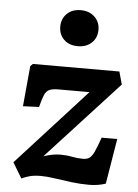

<svg xmlns="http://www.w3.org/2000/svg" viewBox="-55 -817 628 871"><g transform="rotate(5 259.0 -381.0)"><path d="M82 -512H476L492 -454L166 -99Q208 -113 242 -113Q271 -113 295.5 -108Q320 -103 347 -103Q363 -103 374.5 -110.5Q386 -118 396.5 -140.5Q407 -163 422 -206H493L459 0Q424 12 383.5 12Q343 12 303 7Q263 2 226.5 -3.5Q190 -9 163 -9Q131 -9 110.5 -3Q90 3 75 10L33 -60L349 -407H208Q181 -407 166.5 -400.5Q152 -394 144 -375Q136 -356 127 -320L54 -317L71 -501ZM191 -692Q191 -727 214.5 -750.5Q238 -774 278 -774Q316 -774 340.5 -751Q365 -728 365 -692Q365 -656 341 -633Q317 -610 278 -610Q238 -610 214.5 -633Q191 -656 191 -692Z"/></g></svg>

Font: Literata 12pt
Style: Bold Italic
Weight: 700
Italic angle: -2°
Designer: Latin by Veronika Burian and Jose Scaglione. Greek by Irene Vlachou. Cyrillic by Vera Evstafieva
Foundry: TypeTogether
Version: Version 3.002